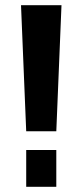

<svg xmlns="http://www.w3.org/2000/svg" viewBox="-20 -720 318 740"><path d="M217 -700 197 -214H81L61 -700ZM197 -142V0H81V-142Z"/></svg>

Font: Pathway Extreme Condensed
Style: Bold
Weight: 700
Width: 3
Version: Version 1.001;gftools[0.9.26]